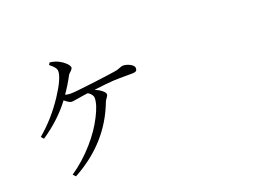

<svg xmlns="http://www.w3.org/2000/svg" viewBox="-116 -1017 1731 1308"><g transform="rotate(-20 750.0 -363.5)"><path d="M235.4 32.2 217.8 13.7Q307.6 -46.9 385.7 -135.7Q455.1 -214.8 497.1 -297.9Q538.1 -377 538.1 -425.8Q538.1 -451.2 504.9 -472.7Q494.1 -471.7 474.6 -468.8Q457 -465.8 449.2 -464.8Q439.5 -463.9 419.9 -460Q393.6 -455.1 382.8 -455.1Q365.2 -455.1 333 -483.4Q247.1 -369.1 118.2 -283.2L101.6 -301.8Q209 -391.6 293 -518.6Q367.2 -631.8 367.2 -682.6Q367.2 -697.3 355.5 -711.9Q346.7 -723.6 322.3 -743.2L332 -758.8Q373 -752.9 398.4 -738.3Q419.9 -727.5 439.5 -709Q460 -688.5 460 -675.8Q460 -666 445.3 -652.3Q432.6 -641.6 427.7 -633.8Q393.6 -569.3 355.5 -515.6Q376 -509.8 391.6 -509.8Q428.7 -509.8 558.6 -526.4Q668.9 -540 724.6 -548.8Q749 -551.8 770.5 -561.5Q784.2 -567.4 792 -567.4Q818.4 -567.4 843.8 -553.7Q871.1 -539.1 871.1 -521.5Q871.1 -507.8 864.3 -502Q856.4 -495.1 833 -495.1Q828.1 -495.1 814.5 -495.1Q735.4 -495.1 698.2 -493.2Q647.5 -490.2 555.7 -478.5Q585.9 -465.8 605.5 -449.7Q625 -433.6 625 -420.9Q625 -412.1 614.7 -398.9Q604.5 -385.7 600.6 -376Q501 -111.3 235.4 32.2Z"/></g></svg>

Font: Bpmf Zihi Box R
Style: R
Weight: 400
Foundry: But Ko
Version: Version 1.320